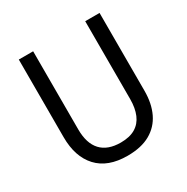

<svg xmlns="http://www.w3.org/2000/svg" viewBox="-165 -856 983 1009"><g transform="rotate(-30 327.0 -352.0)"><path d="M572 -242Q572 -165 545 -108.5Q518 -52 463.5 -21Q409 10 325 10Q206 10 144 -57Q82 -124 82 -243V-714H169V-240Q169 -155 209.5 -111.5Q250 -68 329 -68Q383 -68 417.5 -88.5Q452 -109 468.5 -148Q485 -187 485 -241V-714H572Z"/></g></svg>

Font: Noto Sans Devanagari SemiCondensed
Style: Regular
Weight: 400
Width: 4
Designer: Jelle Bosma - Monotype Design Team
Foundry: Monotype Imaging Inc.
Version: Version 2.006